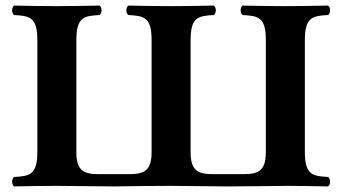

<svg xmlns="http://www.w3.org/2000/svg" viewBox="-20 -667 1228 689"><path d="M1005 0C1045 0 1117 1 1157 2C1167 -4 1167 -26 1157 -32C1102 -35 1074 -39 1074 -122V-523C1074 -606 1102 -610 1157 -613C1167 -619 1167 -641 1157 -647C1117 -646 1043 -645 1003 -645C963 -645 891 -646 851 -647C841 -641 841 -619 851 -613C906 -610 934 -606 934 -523V-122C934 -52 906 -42 851 -42H747C692 -42 664 -52 664 -122V-523C664 -606 692 -610 747 -613C757 -619 757 -641 747 -647C707 -646 633 -645 593 -645C553 -645 481 -646 441 -647C431 -641 431 -619 441 -613C496 -610 524 -606 524 -523V-122C524 -52 496 -42 441 -42H337C282 -42 254 -52 254 -122V-523C254 -606 282 -610 337 -613C347 -619 347 -641 337 -647C297 -646 223 -645 183 -645C143 -645 71 -646 31 -647C21 -641 21 -619 31 -613C86 -610 114 -606 114 -523V-122C114 -39 86 -35 31 -32C21 -26 21 -4 31 2C71 1 143 0 183 0C247 0 327 2 390 2C431 1 553 0 593 0C657 0 737 2 800 2C862 2 1005 0 1005 0Z"/></svg>

Font: Libertinus Serif
Style: Bold
Weight: 700
Designer: Philipp H. Poll, Khaled Hosny
Foundry: Caleb Maclennan
Version: Version 7.050;RELEASE